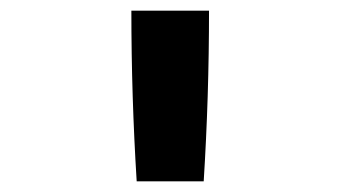

<svg xmlns="http://www.w3.org/2000/svg" viewBox="-20 -792 640 361"><path d="M237 -451Q232 -531 229.5 -611Q227 -691 227 -772H373Q373 -691 370.5 -611Q368 -531 363 -451Z"/></svg>

Font: Iosevka Curly XBdEx
Style: Regular
Weight: 800
Width: 7
Monospace: yes
Designer: Belleve Invis
Foundry: Belleve Invis
Version: Version 11.1.0; ttfautohint (v1.8.3)